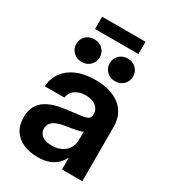

<svg xmlns="http://www.w3.org/2000/svg" viewBox="-205 -957 957 1071"><g transform="rotate(30 273.5 -421.0)"><path d="M210.4 8.3Q158.7 8.3 118.7 -8.8Q78.6 -25.9 55.4 -60.3Q32.2 -94.7 32.2 -146Q32.2 -189.9 48.6 -218.8Q64.9 -247.6 93.3 -264.9Q121.6 -282.2 158 -291.3Q194.3 -300.3 234.4 -304.2Q282.2 -309.6 310.1 -313.7Q337.9 -317.9 350.1 -326.2Q362.3 -334.5 362.3 -351.6V-355Q362.3 -375.5 351.6 -391.4Q340.8 -407.2 320.8 -416Q300.8 -424.8 272.9 -424.8Q244.6 -424.8 223.4 -415.8Q202.1 -406.7 189.5 -390.9Q176.8 -375 174.8 -354H47.9Q51.3 -406.2 79.3 -444.8Q107.4 -483.4 157.5 -504.9Q207.5 -526.4 276.4 -526.4Q328.1 -526.4 368.7 -514.2Q409.2 -502 437.3 -479Q465.3 -456.1 479.7 -423.6Q494.1 -391.1 494.1 -350.6V0H363.3V-72.8H361.3Q348.6 -48.8 328.9 -30.5Q309.1 -12.2 280 -2Q251 8.3 210.4 8.3ZM245.6 -86.9Q282.7 -86.9 309.1 -100.6Q335.4 -114.3 349.1 -137.5Q362.8 -160.6 362.8 -189.5V-243.7Q356.9 -239.7 346.2 -236.6Q335.4 -233.4 321 -230.5Q306.6 -227.5 289.6 -224.6Q272.5 -221.7 254.4 -219.2Q229 -215.3 207.8 -207Q186.5 -198.7 174.1 -184.6Q161.6 -170.4 161.6 -148.4Q161.6 -129.4 171.9 -115.5Q182.1 -101.6 200.9 -94.2Q219.7 -86.9 245.6 -86.9ZM372.6 -574.2Q340.3 -574.2 318.8 -595.2Q297.4 -616.2 297.4 -647Q297.4 -678.2 318.8 -699Q340.3 -719.7 372.6 -719.7Q404.8 -719.7 426.3 -699Q447.8 -678.2 447.8 -647Q447.8 -615.7 426.3 -595Q404.8 -574.2 372.6 -574.2ZM157.7 -574.2Q125 -574.2 103.5 -595.2Q82 -616.2 82 -647Q82 -678.2 103.5 -699Q125 -719.7 157.7 -719.7Q189.9 -719.7 211.4 -699Q232.9 -678.2 232.9 -647Q232.9 -615.7 211.4 -595Q189.9 -574.2 157.7 -574.2ZM410.6 -850.1V-771H130.9V-850.1Z"/></g></svg>

Font: Inter Cardless Display
Style: Bold
Weight: 700
Designer: Rasmus Andersson
Foundry: rsms
Version: Version 4.001;git-9221beed3